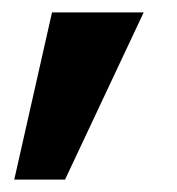

<svg xmlns="http://www.w3.org/2000/svg" viewBox="-20 -156 286 310"><path d="M212 -136 85 134H3L64 -136Z"/></svg>

Font: Puffins on Iceburgs(2)
Style: on-Iceburgs-Bold
Weight: 700
Version: Version 1.0